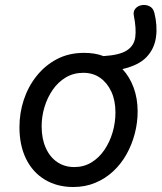

<svg xmlns="http://www.w3.org/2000/svg" viewBox="-20 -731 648 770"><path d="M274 19Q209 19 160 -10.5Q111 -40 84.5 -94Q58 -148 58 -221Q58 -278 75.5 -331Q93 -384 127 -426.5Q161 -469 208.5 -494Q256 -519 317 -519Q338 -519 357.5 -516Q377 -513 395 -506Q460 -510 489 -529Q518 -548 522.5 -582Q527 -616 517 -667Q513 -685 523 -696.5Q533 -708 549 -710.5Q565 -713 579.5 -706Q594 -699 599 -680Q612 -628 605.5 -581.5Q599 -535 567.5 -502Q536 -469 471 -454Q500 -423 516 -379.5Q532 -336 532 -284Q532 -239 520.5 -195Q509 -151 487.5 -112.5Q466 -74 434.5 -44.5Q403 -15 362.5 2Q322 19 274 19ZM278 -61Q316 -61 346.5 -79.5Q377 -98 398.5 -129.5Q420 -161 431.5 -200Q443 -239 443 -280Q443 -328 426.5 -363.5Q410 -399 381.5 -419Q353 -439 314 -439Q275 -439 244 -420.5Q213 -402 191.5 -371Q170 -340 158.5 -302Q147 -264 147 -224Q147 -175 163.5 -138Q180 -101 209.5 -81Q239 -61 278 -61Z"/></svg>

Font: Playwrite GB S
Style: Italic
Weight: 400
Italic angle: -7°
Designer: Veronika Burian, José Scaglione
Foundry: TypeTogether
Version: Version 1.000